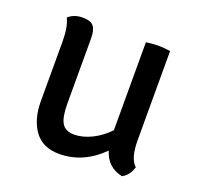

<svg xmlns="http://www.w3.org/2000/svg" viewBox="-96 -603 739 716"><g transform="rotate(20 273.5 -245.0)"><path d="M76 -153V-390Q76 -448 60 -479Q83 -499 116 -499Q149 -499 160.5 -484Q172 -469 172 -437V-178Q172 -124 186 -101Q200 -78 234.5 -78Q269 -78 305 -96Q341 -114 369 -144V-493Q395 -497 417 -497Q439 -497 465 -493V-139Q465 -67 493 -42Q484 -9 456 7Q395 -6 377 -66Q302 9 207 9Q141 9 108.5 -36Q76 -81 76 -153Z"/></g></svg>

Font: Signika Negative
Style: Regular
Weight: 400
Designer: Anna Giedrys
Foundry: Anna Giedrys
Version: Version 1.001